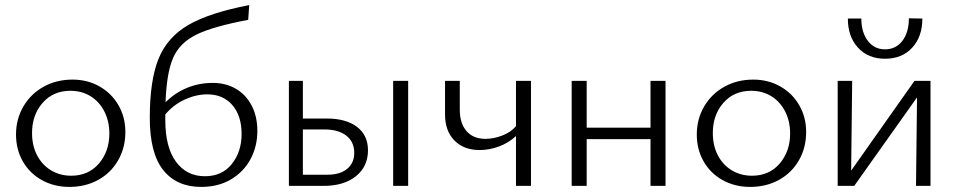

<svg xmlns="http://www.w3.org/2000/svg" viewBox="-20 -731 3759 755"><path d="M43 -202Q43 -263 72 -312.5Q101 -362 151.5 -390Q202 -418 265 -418Q324 -418 371.5 -391Q419 -364 446 -317Q473 -270 473 -212Q473 -150 444.5 -100.5Q416 -51 366 -23.5Q316 4 253 4Q193 4 145 -22.5Q97 -49 70 -96Q43 -143 43 -202ZM410 -206Q410 -255 390 -293.5Q370 -332 335.5 -353Q301 -374 257 -374Q189 -374 147.5 -326.5Q106 -279 106 -208Q106 -158 126 -120Q146 -82 181 -61Q216 -40 260 -40Q328 -40 369 -88Q410 -136 410 -206Z M992 -216Q992 -156 965.5 -106Q939 -56 889 -26Q839 4 771 4Q675 4 622 -62Q569 -128 569 -268Q569 -415 603.5 -500Q638 -585 721 -633Q804 -681 960 -711L956 -653Q818 -627 752.5 -595Q687 -563 661 -504Q635 -445 631 -329Q668 -366 715.5 -385.5Q763 -405 817 -405Q867 -405 906.5 -382.5Q946 -360 969 -317Q992 -274 992 -216ZM930 -204Q930 -276 893.5 -318Q857 -360 795 -360Q752 -360 707.5 -340Q663 -320 630 -281V-259Q630 -152 672 -95Q714 -38 786 -38Q853 -38 891.5 -86Q930 -134 930 -204Z M1427 -140Q1427 -76 1379.5 -38Q1332 0 1252 0H1116V-413H1171V-265H1264Q1341 -265 1384 -232Q1427 -199 1427 -140ZM1585 -413V0H1526V-413ZM1373 -130Q1373 -173 1342 -197.5Q1311 -222 1255 -222H1171V-44H1268Q1317 -44 1345 -67Q1373 -90 1373 -130Z M2068 -413V0H2009V-196Q1980 -169 1942 -155Q1904 -141 1866 -141Q1804 -141 1767 -178.5Q1730 -216 1730 -281V-413H1788V-300Q1788 -246 1814.5 -215.5Q1841 -185 1889 -185Q1921 -185 1955 -198Q1989 -211 2009 -235V-413Z M2597 -413V0H2538V-184H2287V0H2228V-413H2287V-229H2538V-413Z M2720 -202Q2720 -263 2749 -312.5Q2778 -362 2828.5 -390Q2879 -418 2942 -418Q3001 -418 3048.5 -391Q3096 -364 3123 -317Q3150 -270 3150 -212Q3150 -150 3121.5 -100.5Q3093 -51 3043 -23.5Q2993 4 2930 4Q2870 4 2822 -22.5Q2774 -49 2747 -96Q2720 -143 2720 -202ZM3087 -206Q3087 -255 3067 -293.5Q3047 -332 3012.5 -353Q2978 -374 2934 -374Q2866 -374 2824.5 -326.5Q2783 -279 2783 -208Q2783 -158 2803 -120Q2823 -82 2858 -61Q2893 -40 2937 -40Q3005 -40 3046 -88Q3087 -136 3087 -206Z M3314 -658H3367Q3367 -604 3392.5 -570.5Q3418 -537 3460 -537Q3503 -537 3528.5 -570.5Q3554 -604 3554 -659L3607 -658Q3607 -587 3567 -543.5Q3527 -500 3460 -500Q3394 -500 3354 -543.5Q3314 -587 3314 -658ZM3639 0H3582L3586 -348L3339 0H3274V-413H3331L3327 -60L3576 -413H3639Z"/></svg>

Font: Isabella Sans
Style: Regular
Weight: 400
Designer: Original fonts by Christian Thalmann (Catharsis Fonts), Modifications by Cristiano Sobral
Version: Version 0.002;July 12, 2020;FontCreator 13.0.0.2655 64-bit; 